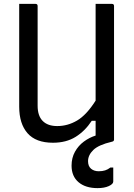

<svg xmlns="http://www.w3.org/2000/svg" viewBox="-20 -720 690 990"><path d="M253 16Q165 16 122 -33Q79 -82 79 -170V-700H163Q174 -700 174 -689V-175Q174 -123 200 -96.5Q226 -70 275 -70Q329 -70 377.5 -98.5Q426 -127 473 -201V-700H557Q568 -700 568 -689V0Q568 9 556 11Q488 27 461 53.5Q434 80 434 111Q434 137 449.5 150Q465 163 489 163Q508 163 522 158.5Q536 154 549 144H564V216Q564 229 541 239.5Q518 250 483 250Q421 250 385 219.5Q349 189 349 134Q349 94 366.5 62.5Q384 31 412.5 10Q441 -11 473 -21V-97H453Q418 -44 369.5 -14Q321 16 253 16Z"/></svg>

Font: Recursive Sn Lnr St
Style: Regular
Weight: 400
Version: Version 1.079;hotconv 1.0.112;makeotfexe 2.5.65598; ttfautoh